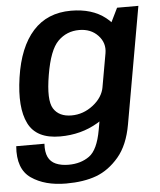

<svg xmlns="http://www.w3.org/2000/svg" viewBox="-76 -647 775 929"><g transform="rotate(-5 312.0 -182.5)"><path d="M208 233.5Q294 233.5 355 210.8Q416 188 464.5 131Q513 74 530.5 -26L630.5 -592.5H527L469 -474L387 -11.5Q370 84.5 328.5 114.2Q287 144 227.5 144Q192 144 166 132.8Q140 121.5 128.5 96.8Q117 72 119.5 32.5H-17.5Q-26.5 143 39 188.2Q104.5 233.5 208 233.5ZM198.5 4Q301 4 382.2 -44.2Q463.5 -92.5 474 -150.5L423.5 -216.5Q414.5 -166 367 -129.2Q319.5 -92.5 262.5 -92.5Q201.5 -92.5 175.2 -134.5Q149 -176.5 169.5 -297Q189.5 -417.5 231.8 -459.2Q274 -501 334.5 -501Q391.5 -501 426 -464.2Q460.5 -427.5 452 -378L524.5 -439Q534.5 -496 470 -546.8Q405.5 -597.5 303 -597.5Q188 -597.5 118.5 -520.5Q49 -443.5 27.5 -297.5Q6 -152.5 44.8 -74.2Q83.5 4 198.5 4Z"/></g></svg>

Font: Anybody UltraCondensed Thin SemiBold
Style: Italic
Weight: 600
Italic angle: -10°
Version: Version 1.111